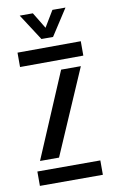

<svg xmlns="http://www.w3.org/2000/svg" viewBox="-87 -805 501 851"><g transform="rotate(-10 164.0 -379.5)"><path d="M21.8 0V-64.7H305.2V0ZM26.6 -534.1V-598.8L311.6 -600V-535.3ZM41.5 -108.7 203.9 -491.1H292.7L127.1 -108.7ZM141.6 -640 64.7 -758.7H123.9L168.1 -685.9L211.9 -758.7H270.7L193.8 -640Z"/></g></svg>

Font: Big Shoulders Stencil Text SC Thin
Style: Regular
Weight: 100
Designer: Patric King
Foundry: XO Type Co
Version: Version 2.001